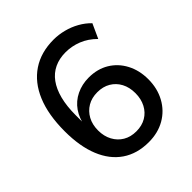

<svg xmlns="http://www.w3.org/2000/svg" viewBox="-196 -849 992 992"><g transform="rotate(-45 300.0 -352.5)"><path d="M325 9Q240 9 180 -32Q120 -73 88.5 -150.5Q57 -228 57 -338Q57 -459 92 -542.5Q127 -626 193 -670Q259 -714 351 -714Q388 -714 425 -704.5Q462 -695 495 -676.5Q528 -658 553 -632L517 -553Q480 -590 437 -607Q394 -624 349 -624Q303 -624 267 -607Q231 -590 206.5 -556.5Q182 -523 169 -473Q156 -423 156 -356V-279H149Q157 -332 183 -369.5Q209 -407 250.5 -427Q292 -447 341 -447Q404 -447 451.5 -418.5Q499 -390 526 -339Q553 -288 553 -223Q553 -156 524 -103Q495 -50 443.5 -20.5Q392 9 325 9ZM319 -76Q360 -76 390.5 -94Q421 -112 438 -144.5Q455 -177 455 -219Q455 -262 438 -294Q421 -326 390.5 -344Q360 -362 319 -362Q278 -362 247.5 -344Q217 -326 199.5 -294Q182 -262 182 -219Q182 -177 199.5 -144.5Q217 -112 247.5 -94Q278 -76 319 -76Z"/></g></svg>

Font: Nunito Sans 11pt SemiBold
Style: Regular
Weight: 600
Version: Version 3.101;gftools[0.9.27]